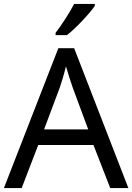

<svg xmlns="http://www.w3.org/2000/svg" viewBox="-20 -964 679 984"><path d="M466 -934V-944H360C337 -899 294 -833 265 -796V-784H323C370 -820 441 -897 466 -934ZM545 0H638L360 -717H279L0 0H91L176 -221H459ZM352 -517 432 -301H206L287 -517C295 -540 308 -583 318 -624C325 -599 346 -533 352 -517Z"/></svg>

Font: Noto Sans Kayah Li
Style: Regular
Weight: 400
Designer: Monotype Design Team, Sérgio Martins
Foundry: Monotype Imaging Inc.
Version: Version 2.002